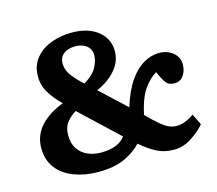

<svg xmlns="http://www.w3.org/2000/svg" viewBox="-103 -846 1120 990"><g transform="rotate(-15 456.5 -351.0)"><path d="M306 14Q236 14 178 -7.5Q120 -29 86 -72.5Q52 -116 52 -181Q52 -249 97 -298Q142 -347 219 -376Q181 -413 156 -453Q131 -493 131 -541Q131 -599 162.5 -638Q194 -677 245.5 -696.5Q297 -716 357 -716Q444 -716 496 -674.5Q548 -633 548 -567Q548 -510 508 -465Q468 -420 408 -395L545 -267Q571 -351 606.5 -401.5Q642 -452 682.5 -475Q723 -498 764 -498Q809 -498 839 -473Q869 -448 869 -410Q869 -377 852 -351.5Q835 -326 802 -326Q772 -326 757 -346.5Q742 -367 726 -406Q695 -390 661.5 -346Q628 -302 608 -209Q647 -170 672.5 -148.5Q698 -127 717.5 -119Q737 -111 757 -111Q781 -111 805.5 -121Q830 -131 850 -146L879 -87Q850 -53 806 -24.5Q762 4 712 4Q662 4 623 -15.5Q584 -35 537 -75Q502 -37 446.5 -11.5Q391 14 306 14ZM353 -445Q404 -476 422 -510Q440 -544 440 -574Q440 -607 416 -625Q392 -643 357 -643Q317 -643 294 -624.5Q271 -606 271 -574Q271 -539 294 -508.5Q317 -478 353 -445ZM344 -79Q392 -79 424 -92Q456 -105 475 -130L273 -320Q243 -302 223 -276.5Q203 -251 203 -209Q203 -165 222.5 -136Q242 -107 274.5 -93Q307 -79 344 -79Z"/></g></svg>

Font: Literata 7pt
Style: Bold
Weight: 700
Designer: Latin by Veronika Burian and Jose Scaglione. Greek by Irene Vlachou. Cyrillic by Vera Evstafieva.
Foundry: TypeTogether
Version: Version 3.002